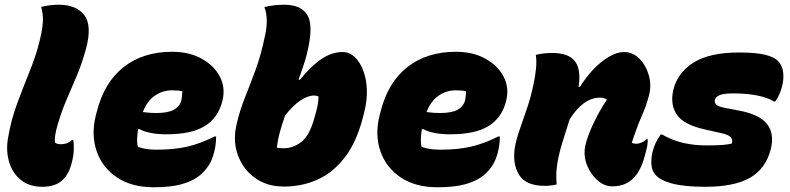

<svg xmlns="http://www.w3.org/2000/svg" viewBox="-20 -779 3340 812"><path d="M154 -634Q161 -667 161.5 -695Q162 -723 154 -750Q192 -759 229 -759Q303 -759 336.5 -715Q370 -671 344 -574Q328 -514 306 -461.5Q284 -409 262 -358.5Q240 -308 224 -252Q217 -229 214 -210.5Q211 -192 212 -177Q220 -169 237 -169Q266 -169 284 -187H290Q293 -168 292 -144Q291 -120 284 -93Q278 -68 269 -50.5Q260 -33 246 -19Q216 11 159 11Q105 11 69.5 -17Q34 -45 19.5 -91Q5 -137 13 -190Q26 -270 53 -342.5Q80 -415 109 -486.5Q138 -558 154 -634Z M708 -560Q781 -560 833.5 -530.5Q886 -501 910 -454.5Q934 -408 921 -355L920 -350Q902 -280 845.5 -245.5Q789 -211 683 -211Q646 -211 616.5 -217Q587 -223 570 -233H564Q561 -213 560 -194Q559 -175 563 -158Q582 -151 601.5 -148.5Q621 -146 643 -146Q718 -146 773 -159Q828 -172 888 -202H894Q894 -166 885 -133Q876 -99 861 -77Q846 -55 826 -38Q795 -13 748.5 0Q702 13 630 13Q537 13 475 -28.5Q413 -70 389 -139Q365 -208 385 -290L389 -305Q420 -430 502.5 -495Q585 -560 708 -560ZM707 -397Q668 -397 635 -374.5Q602 -352 584 -305Q600 -303 613.5 -302Q627 -301 640 -301Q691 -301 715.5 -315Q740 -329 747 -354Q749 -366 750 -375.5Q751 -385 751 -393Q735 -397 707 -397Z M1517 -291Q1490 -181 1439.5 -115Q1389 -49 1323 -19.5Q1257 10 1181 10Q1134 10 1097.5 -5Q1061 -20 1033 -48Q998 -83 982 -135.5Q966 -188 980 -251Q993 -309 1015 -364Q1037 -419 1060.5 -482.5Q1084 -546 1101 -629Q1109 -664 1108 -696Q1107 -728 1098 -749Q1118 -754 1139 -756.5Q1160 -759 1182 -759Q1256 -759 1281.5 -712.5Q1307 -666 1277 -548Q1271 -524 1262 -497.5Q1253 -471 1243 -443L1248 -441Q1295 -500 1339.5 -529.5Q1384 -559 1428 -559Q1458 -559 1480.5 -537.5Q1503 -516 1516.5 -480Q1530 -444 1531.5 -399Q1533 -354 1521 -307ZM1308 -375Q1282 -375 1250.5 -354Q1219 -333 1186 -291Q1173 -255 1163.5 -220Q1154 -185 1151 -154Q1163 -152 1181 -152Q1219 -152 1253.5 -178Q1288 -204 1308 -275L1311 -285Q1319 -312 1323 -332Q1327 -352 1327 -371Q1323 -373 1318.5 -374Q1314 -375 1308 -375Z M1908 -560Q1981 -560 2033.5 -530.5Q2086 -501 2110 -454.5Q2134 -408 2121 -355L2120 -350Q2102 -280 2045.5 -245.5Q1989 -211 1883 -211Q1846 -211 1816.5 -217Q1787 -223 1770 -233H1764Q1761 -213 1760 -194Q1759 -175 1763 -158Q1782 -151 1801.5 -148.5Q1821 -146 1843 -146Q1918 -146 1973 -159Q2028 -172 2088 -202H2094Q2094 -166 2085 -133Q2076 -99 2061 -77Q2046 -55 2026 -38Q1995 -13 1948.5 0Q1902 13 1830 13Q1737 13 1675 -28.5Q1613 -70 1589 -139Q1565 -208 1585 -290L1589 -305Q1620 -430 1702.5 -495Q1785 -560 1908 -560ZM1907 -397Q1868 -397 1835 -374.5Q1802 -352 1784 -305Q1800 -303 1813.5 -302Q1827 -301 1840 -301Q1891 -301 1915.5 -315Q1940 -329 1947 -354Q1949 -366 1950 -375.5Q1951 -385 1951 -393Q1935 -397 1907 -397Z M2246 -547Q2263 -551 2280 -553Q2297 -555 2315 -555Q2385 -555 2411.5 -520Q2438 -485 2427 -412H2433Q2457 -451 2488.5 -484.5Q2520 -518 2554.5 -538.5Q2589 -559 2619 -559Q2657 -559 2685 -530Q2713 -501 2724.5 -458.5Q2736 -416 2724 -373Q2713 -331 2696 -293Q2679 -255 2668 -222Q2664 -211 2659 -197Q2654 -183 2652 -175Q2660 -171 2671 -171Q2681 -171 2693 -176Q2705 -181 2714 -190H2720Q2720 -184 2718.5 -170Q2717 -156 2712 -139Q2702 -98 2690.5 -73Q2679 -48 2665 -32Q2649 -13 2625.5 -2Q2602 9 2569 9Q2535 9 2506 -17Q2477 -43 2462 -82Q2447 -121 2455 -161Q2463 -200 2488.5 -254.5Q2514 -309 2547 -358Q2534 -366 2517 -366Q2447 -366 2389 -274Q2373 -223 2359 -178.5Q2345 -134 2337.5 -91Q2330 -48 2334 1Q2309 7 2284 7Q2205 7 2176 -38.5Q2147 -84 2157 -153Q2163 -188 2177.5 -230Q2192 -272 2208.5 -320Q2225 -368 2236 -421Q2244 -458 2247 -489.5Q2250 -521 2246 -547Z M2968 -164Q3010 -164 3035.5 -166Q3061 -168 3075 -172Q3080 -187 3071 -198Q3062 -209 3030 -216L2959 -232Q2871 -252 2842.5 -294Q2814 -336 2827 -396Q2843 -469 2911 -513Q2979 -557 3105 -557Q3178 -557 3217.5 -547Q3257 -537 3273 -518Q3290 -499 3292.5 -470Q3295 -441 3287 -412Q3278 -377 3259 -350H3253Q3227 -366 3183.5 -375Q3140 -384 3080 -384Q3039 -384 3022 -376Q3005 -368 3003 -356Q3001 -343 3011 -335Q3021 -327 3055 -321L3102 -312Q3191 -296 3223.5 -255Q3256 -214 3240 -149Q3219 -66 3152.5 -27.5Q3086 11 2962 11Q2874 11 2822 -3Q2770 -17 2750 -42Q2737 -58 2735 -82Q2733 -106 2739 -134Q2749 -176 2774 -210H2780Q2824 -185 2870 -174.5Q2916 -164 2968 -164Z"/></svg>

Font: Recursive Sn Csl St Blk
Style: Italic
Weight: 900
Italic angle: -15°
Version: Version 1.079;hotconv 1.0.112;makeotfexe 2.5.65598; ttfautoh